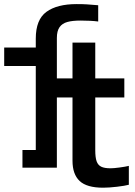

<svg xmlns="http://www.w3.org/2000/svg" viewBox="-24 -872 644 915"><path d="M83 -157H146.5V-557.5H-4V-645.5H146.5V-688Q146.5 -778.5 197.2 -815.5Q248 -852.5 341 -852.5Q371.5 -852.5 390.2 -851.2Q409 -850 444 -847V-769.5Q409.5 -774 360 -774Q321 -774 296.8 -767.2Q272.5 -760.5 259.8 -742.5Q247 -724.5 247 -691V-498.5H321.5V-669H430V-498.5H568.5V-407.5H430V-155.5Q430 -121.5 436.5 -103.2Q443 -85 458.5 -77.5Q474 -70 502.5 -70Q518 -70 546 -73.8Q574 -77.5 590 -81.5V8.5Q571.5 13.5 533.5 18Q495.5 22.5 467.5 22.5Q389.5 22.5 355.5 -9.5Q321.5 -41.5 321.5 -106V-407.5H247V-73H83Z"/></svg>

Font: JuliaMono
Style: Bold
Weight: 700
Monospace: yes
Designer: cormullion
Foundry: corm
Version: Version 0.055; ttfautohint (v1.8.4)